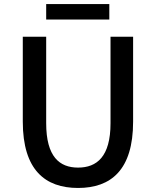

<svg xmlns="http://www.w3.org/2000/svg" viewBox="-20 -919 773 952"><path d="M367 13C530 13 640 -76 640 -316V-737H528V-308C528 -142 460 -88 367 -88C275 -88 209 -142 209 -308V-737H93V-316C93 -76 204 13 367 13ZM209 -822H522V-899H209Z"/></svg>

Font: Noto Sans HK Medium
Style: Regular
Weight: 500
Designer: Ryoko NISHIZUKA 西塚涼子 (kana, bopomofo & ideographs); Paul D. Hunt (Latin, Greek & Cyrillic); Sandoll Communications 산돌커뮤니
Foundry: Adobe
Version: Version 2.002;hotconv 1.0.116;makeotfexe 2.5.65601